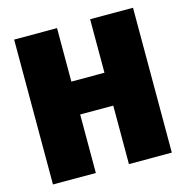

<svg xmlns="http://www.w3.org/2000/svg" viewBox="-103 -794 864 891"><g transform="rotate(-15 328.5 -348.0)"><path d="M408 0V-281H249V0H43V-696H249V-439H408V-696H614V0Z"/></g></svg>

Font: Fira Sans Black
Style: Regular
Weight: 900
Designer: Carrois Corporate & Edenspiekermann AG
Foundry: Carrois Corporate GbR & Edenspiekermann AG
Version: Version 4.203